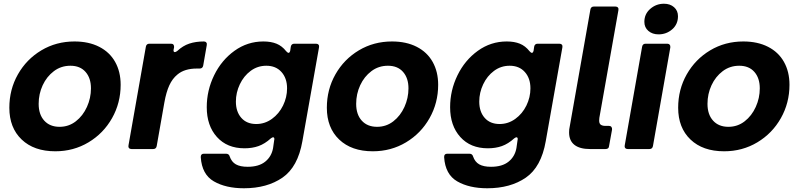

<svg xmlns="http://www.w3.org/2000/svg" viewBox="-20 -798 4277 1028"><path d="M30 -221Q30 -319 76 -400Q122 -481 201.5 -528.5Q281 -576 379 -576Q455 -576 511 -547.5Q567 -519 596.5 -466.5Q626 -414 626 -344Q626 -247 580 -165.5Q534 -84 454 -36Q374 12 276 12Q162 12 96 -51Q30 -114 30 -221ZM467 -325Q467 -380 438 -413Q409 -446 357 -446Q307 -446 268.5 -417Q230 -388 208.5 -341.5Q187 -295 187 -242Q187 -185 217 -152Q247 -119 299 -119Q348 -119 386 -148.5Q424 -178 445.5 -225.5Q467 -273 467 -325Z M684 0Q675 0 670.5 -5.5Q666 -11 668 -20L761 -548Q764 -564 780 -564H896Q905 -564 909 -558.5Q913 -553 912 -544L910 -535L909 -529Q909 -519 916 -519Q921 -519 929 -525Q959 -553 993.5 -564.5Q1028 -576 1072 -576Q1080 -576 1084.5 -570.5Q1089 -565 1087 -556L1068 -447Q1065 -431 1049 -431H1034Q968 -431 930 -399Q903 -377 886.5 -341Q870 -305 860 -249L819 -16Q816 0 800 0Z M1055 44V42Q1055 25 1072 25H1190Q1206 25 1210 40Q1220 69 1243 82Q1266 95 1306 95Q1366 95 1400 67.5Q1434 40 1442 -5L1448 -47L1449 -53Q1449 -63 1442 -63Q1438 -63 1430 -57Q1398 -28 1364.5 -16Q1331 -4 1289 -4Q1196 -4 1141.5 -64.5Q1087 -125 1087 -224Q1087 -314 1126.5 -395Q1166 -476 1235.5 -526Q1305 -576 1390 -576Q1431 -576 1460.5 -564Q1490 -552 1512 -524Q1520 -515 1525 -515Q1531 -515 1534 -527L1537 -548Q1540 -564 1556 -564H1672Q1681 -564 1685.5 -558.5Q1690 -553 1688 -544L1599 -42Q1575 96 1492.5 153Q1410 210 1286 210Q1189 210 1125 173Q1061 136 1055 44ZM1517 -325Q1517 -379 1487 -412.5Q1457 -446 1406 -446Q1359 -446 1322 -418.5Q1285 -391 1264 -346.5Q1243 -302 1243 -254Q1243 -200 1272 -167Q1301 -134 1352 -134Q1398 -134 1436 -161.5Q1474 -189 1495.5 -233Q1517 -277 1517 -325Z M1730 -221Q1730 -319 1776 -400Q1822 -481 1901.5 -528.5Q1981 -576 2079 -576Q2155 -576 2211 -547.5Q2267 -519 2296.5 -466.5Q2326 -414 2326 -344Q2326 -247 2280 -165.5Q2234 -84 2154 -36Q2074 12 1976 12Q1862 12 1796 -51Q1730 -114 1730 -221ZM2167 -325Q2167 -380 2138 -413Q2109 -446 2057 -446Q2007 -446 1968.5 -417Q1930 -388 1908.5 -341.5Q1887 -295 1887 -242Q1887 -185 1917 -152Q1947 -119 1999 -119Q2048 -119 2086 -148.5Q2124 -178 2145.5 -225.5Q2167 -273 2167 -325Z M2358 44V42Q2358 25 2375 25H2493Q2509 25 2513 40Q2523 69 2546 82Q2569 95 2609 95Q2669 95 2703 67.5Q2737 40 2745 -5L2751 -47L2752 -53Q2752 -63 2745 -63Q2741 -63 2733 -57Q2701 -28 2667.5 -16Q2634 -4 2592 -4Q2499 -4 2444.5 -64.5Q2390 -125 2390 -224Q2390 -314 2429.5 -395Q2469 -476 2538.5 -526Q2608 -576 2693 -576Q2734 -576 2763.5 -564Q2793 -552 2815 -524Q2823 -515 2828 -515Q2834 -515 2837 -527L2840 -548Q2843 -564 2859 -564H2975Q2984 -564 2988.5 -558.5Q2993 -553 2991 -544L2902 -42Q2878 96 2795.5 153Q2713 210 2589 210Q2492 210 2428 173Q2364 136 2358 44ZM2820 -325Q2820 -379 2790 -412.5Q2760 -446 2709 -446Q2662 -446 2625 -418.5Q2588 -391 2567 -346.5Q2546 -302 2546 -254Q2546 -200 2575 -167Q2604 -134 2655 -134Q2701 -134 2739 -161.5Q2777 -189 2798.5 -233Q2820 -277 2820 -325Z M3241 -16Q3240 0 3222 0H3139Q3084 0 3055.5 -22.5Q3027 -45 3027 -89Q3027 -107 3030 -118L3141 -747Q3144 -763 3160 -763H3275Q3284 -763 3288.5 -757.5Q3293 -752 3291 -743L3189 -167Q3188 -162 3188 -153Q3188 -136 3197 -130Q3206 -124 3221 -124H3241Q3249 -124 3253.5 -118.5Q3258 -113 3257 -104Z M3476 -16Q3473 0 3457 0H3341Q3332 0 3327.5 -5.5Q3323 -11 3325 -20L3418 -548Q3421 -564 3437 -564H3553Q3561 -564 3565.5 -558.5Q3570 -553 3569 -544ZM3430 -681Q3430 -723 3461.5 -750.5Q3493 -778 3535 -778Q3568 -778 3589 -759.5Q3610 -741 3610 -711Q3610 -668 3579 -641Q3548 -614 3506 -614Q3473 -614 3451.5 -632.5Q3430 -651 3430 -681Z M3611 -221Q3611 -319 3657 -400Q3703 -481 3782.5 -528.5Q3862 -576 3960 -576Q4036 -576 4092 -547.5Q4148 -519 4177.5 -466.5Q4207 -414 4207 -344Q4207 -247 4161 -165.5Q4115 -84 4035 -36Q3955 12 3857 12Q3743 12 3677 -51Q3611 -114 3611 -221ZM4048 -325Q4048 -380 4019 -413Q3990 -446 3938 -446Q3888 -446 3849.5 -417Q3811 -388 3789.5 -341.5Q3768 -295 3768 -242Q3768 -185 3798 -152Q3828 -119 3880 -119Q3929 -119 3967 -148.5Q4005 -178 4026.5 -225.5Q4048 -273 4048 -325Z"/></svg>

Font: Open Sauce Two ExtraBold Italic
Style: Regular
Weight: 800
Italic angle: -10°
Designer: Alfredo Marco Pradil
Foundry: Creative Sauce Fz LLC
Version: Version 1.477